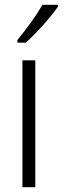

<svg xmlns="http://www.w3.org/2000/svg" viewBox="-20 -836 263 805"><path d="M128 -51H74V-583H128ZM223 -808Q208 -786 184.5 -758Q161 -730 135 -703Q109 -676 88 -657H53V-668Q83 -705 110.5 -743Q138 -781 158 -816H223Z"/></svg>

Font: Noto Sans Tamil UI Condensed Light
Style: Regular
Weight: 300
Width: 3
Designer: Jelle Bosma - Monotype Design Team
Foundry: Monotype Imaging Inc.
Version: Version 2.004; ttfautohint (v1.8.4.7-5d5b)